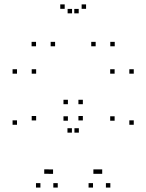

<svg xmlns="http://www.w3.org/2000/svg" viewBox="-20 -836 660 866"><path d="M240.5 10V-10H220.5V10ZM335.7 -237.7V-257.7H315.7V-237.7ZM304.3 -237.7V-257.7H284.3V-237.7ZM399.5 10V-10H379.5V10ZM477.7 10V-10H457.7V10ZM583.3 -273.2V-293.2H563.3V-273.2ZM583.3 -503.7V-523.7H563.3V-503.7ZM497 -503.7V-523.7H477V-503.7ZM497 -291.5V-311.5H477V-291.5ZM421.2 -52V-72H401.2V-52ZM441 -52V-72H421V-52ZM353.7 -292.8V-312.8H333.7V-292.8ZM353.7 -366V-386H333.7V-366ZM286.3 -366V-386H266.3V-366ZM286.3 -291.5V-311.5H266.3V-291.5ZM199.5 -52.2V-72.2H179.5V-52.2ZM219.3 -51.8V-71.8H199.3V-51.8ZM143 -292.8V-312.8H123V-292.8ZM143 -503.7V-523.7H123V-503.7ZM56.7 -503.7V-523.7H36.7V-503.7ZM56.7 -273.2V-293.2H36.7V-273.2ZM162.3 10V-10H142.3V10ZM228.5 -627.2V-647.2H208.5V-627.2ZM335 -775.8V-795.8H315V-775.8ZM305 -775.8V-795.8H285V-775.8ZM411.5 -627.2V-647.2H391.5V-627.2ZM497.5 -627.2V-647.2H477.5V-627.2ZM368.2 -796.2V-816.2H348.2V-796.2ZM271.8 -796.2V-816.2H251.8V-796.2ZM142.5 -627.2V-647.2H122.5V-627.2Z"/></svg>

Font: Monaspace Krypton Dots Var
Style: Regular
Weight: 400
Designer: Riley Cran and the Lettermatic Team
Version: Version 1.100 (Monaspace Krypton Dots)